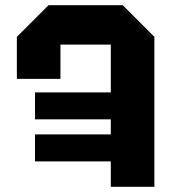

<svg xmlns="http://www.w3.org/2000/svg" viewBox="-20 -720 660 740"><path d="M575 0V-578L453 -700H167L45 -578V-416H213V-548H407V-364H115V-260H407V-202H115V-98H407V0Z"/></svg>

Font: Tektur
Style: Bold
Weight: 700
Designer: Adam Jagosz
Foundry: Adam Jagosz
Version: Version 1.005;gftools[0.9.30]